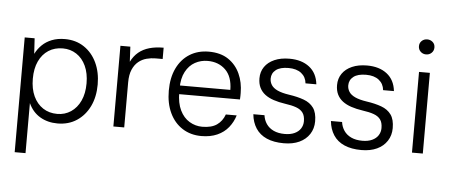

<svg xmlns="http://www.w3.org/2000/svg" viewBox="-58 -875 2886 1235"><g transform="rotate(5 1385.0 -257.0)"><path d="M73 220V-521H137L143 -421Q159 -453 185 -478.5Q211 -504 248 -518.5Q285 -533 332 -533Q403 -533 456 -497.5Q509 -462 538 -400.5Q567 -339 567 -260Q567 -180 537.5 -119Q508 -58 455 -23Q402 12 331 12Q267 12 218 -17Q169 -46 143 -103V220ZM324 -49Q373 -49 412 -75Q451 -101 473 -148.5Q495 -196 495 -261Q495 -326 473 -373.5Q451 -421 412 -446.5Q373 -472 324 -472Q271 -472 231.5 -446.5Q192 -421 170 -374Q148 -327 148 -261Q148 -196 170 -148.5Q192 -101 231.5 -75Q271 -49 324 -49Z M691 0V-521H755L760 -424Q779 -462 808 -486Q837 -510 877 -521.5Q917 -533 969 -533V-460H923Q895 -460 866 -452.5Q837 -445 813.5 -426Q790 -407 775.5 -374Q761 -341 761 -290V0Z M1260 12Q1190 12 1137 -22Q1084 -56 1055 -117.5Q1026 -179 1026 -261Q1026 -345 1055.5 -406Q1085 -467 1138 -500Q1191 -533 1261 -533Q1337 -533 1387 -499.5Q1437 -466 1462.5 -410Q1488 -354 1488 -286Q1488 -277 1488 -267Q1488 -257 1487 -244H1077V-300H1420Q1419 -386 1374 -429.5Q1329 -473 1259 -473Q1215 -473 1177.5 -452.5Q1140 -432 1117 -389Q1094 -346 1094 -281V-256Q1094 -187 1116.5 -140.5Q1139 -94 1177.5 -71Q1216 -48 1260 -48Q1320 -48 1354.5 -72Q1389 -96 1405 -140H1475Q1462 -97 1434 -62Q1406 -27 1362 -7.5Q1318 12 1260 12Z M1792 12Q1727 12 1681.5 -8Q1636 -28 1611 -66.5Q1586 -105 1581 -157H1653Q1657 -126 1674 -101Q1691 -76 1721 -62Q1751 -48 1793 -48Q1830 -48 1856 -60Q1882 -72 1895.5 -93Q1909 -114 1909 -140Q1909 -175 1894.5 -195Q1880 -215 1851 -225.5Q1822 -236 1778 -242Q1737 -248 1704 -259Q1671 -270 1648 -287.5Q1625 -305 1612.5 -330.5Q1600 -356 1600 -391Q1600 -433 1622 -465Q1644 -497 1685 -515Q1726 -533 1782 -533Q1861 -533 1910.5 -494.5Q1960 -456 1968 -384H1898Q1894 -425 1863.5 -449Q1833 -473 1781 -473Q1727 -473 1699.5 -451.5Q1672 -430 1672 -395Q1672 -373 1684 -354Q1696 -335 1724 -322Q1752 -309 1799 -302Q1854 -294 1895 -279Q1936 -264 1958.5 -233Q1981 -202 1981 -146Q1981 -99 1957.5 -63Q1934 -27 1892 -7.5Q1850 12 1792 12Z M2293 12Q2228 12 2182.5 -8Q2137 -28 2112 -66.5Q2087 -105 2082 -157H2154Q2158 -126 2175 -101Q2192 -76 2222 -62Q2252 -48 2294 -48Q2331 -48 2357 -60Q2383 -72 2396.5 -93Q2410 -114 2410 -140Q2410 -175 2395.5 -195Q2381 -215 2352 -225.5Q2323 -236 2279 -242Q2238 -248 2205 -259Q2172 -270 2149 -287.5Q2126 -305 2113.5 -330.5Q2101 -356 2101 -391Q2101 -433 2123 -465Q2145 -497 2186 -515Q2227 -533 2283 -533Q2362 -533 2411.5 -494.5Q2461 -456 2469 -384H2399Q2395 -425 2364.5 -449Q2334 -473 2282 -473Q2228 -473 2200.5 -451.5Q2173 -430 2173 -395Q2173 -373 2185 -354Q2197 -335 2225 -322Q2253 -309 2300 -302Q2355 -294 2396 -279Q2437 -264 2459.5 -233Q2482 -202 2482 -146Q2482 -99 2458.5 -63Q2435 -27 2393 -7.5Q2351 12 2293 12Z M2619 0V-521H2689V0ZM2654 -637Q2633 -637 2618.5 -651Q2604 -665 2604 -686Q2604 -707 2618.5 -720.5Q2633 -734 2654 -734Q2674 -734 2689 -721Q2704 -708 2704 -686Q2704 -665 2689.5 -651Q2675 -637 2654 -637Z"/></g></svg>

Font: DM Sans 10pt Light
Style: Regular
Weight: 300
Version: Version 4.004;gftools[0.9.30]